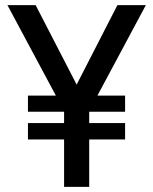

<svg xmlns="http://www.w3.org/2000/svg" viewBox="-20 -729 598 749"><path d="M89 -185V-249H230V-293H89V-356H198L9 -709H119L279 -399L438 -709H549L360 -356H468V-293H328V-249H468V-185H328V0H230V-185Z"/></svg>

Font: Figtree Medium
Style: Regular
Weight: 500
Designer: Erik Kennedy
Foundry: Erik Kennedy
Version: Version 2.001; ttfautohint (v1.8.4.7-5d5b);gftools[0.9.27]